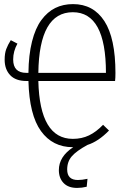

<svg xmlns="http://www.w3.org/2000/svg" viewBox="-20 -714 635 946"><path d="M548.8 -354Q548.8 -329.1 546.9 -314.9H168.9Q175.8 -29.8 338.9 -29.8Q382.8 -29.8 418.5 -46.9Q454.1 -64 487.8 -99.1L517.1 -70.8Q464.8 -17.1 411.1 0Q356.4 29.8 333.7 56.2Q311 82.5 311 121.1Q311 172.9 363.8 172.9Q383.8 172.9 411.1 167L407.2 206.1Q383.3 211.9 359.9 211.9Q316.4 211.9 293.2 187.7Q270 163.6 270 124Q270 57.6 340.8 11.2H338.9Q239.3 11.2 181.9 -68.1Q124.5 -147.5 120.1 -314.9H110.8Q57.1 -314.9 30 -343.8Q2.9 -372.6 2.9 -419.9Q2.9 -450.7 10.7 -471.9Q18.6 -493.2 33.2 -516.1L65.9 -499Q44.9 -461.4 44.9 -420.9Q44.9 -355 109.9 -355H120.1Q121.1 -443.4 137.7 -509.3Q154.3 -575.2 183.8 -615.2Q213.4 -655.3 252.2 -674.6Q291 -693.8 339.8 -693.8Q439.9 -693.8 494.4 -609.9Q548.8 -525.9 548.8 -354ZM168.9 -355H502Q502 -653.8 338.9 -653.8Q172.9 -653.8 168.9 -355Z"/></svg>

Font: Fira Sans Compressed ExtraLight
Style: Regular
Weight: 250
Width: 1
Designer: Carrois Corporate & Edenspiekermann AG
Foundry: Carrois Corporate GbR & Edenspiekermann AG
Version: Version 4.203;PS 004.203;hotconv 1.0.88;makeotf.lib2.5.64775